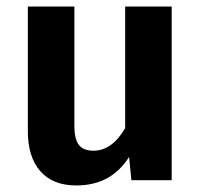

<svg xmlns="http://www.w3.org/2000/svg" viewBox="-20 -550 614 586"><path d="M504 0H381L374 -71Q346 -27 306 -5.5Q266 16 213 16Q141 16 103 -27.5Q65 -71 65 -149V-530H207V-167Q207 -125 221 -107.5Q235 -90 265 -90Q322 -90 362 -159V-530H504Z"/></svg>

Font: Wolseley Sans SemiBold
Style: Regular
Weight: 600
Designer: Carrois Corporate & Edenspiekermann AG
Foundry: Carrois Corporate GbR & Edenspiekermann AG
Version: Version 4.202